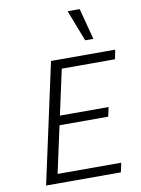

<svg xmlns="http://www.w3.org/2000/svg" viewBox="-98 -972 759 1037"><g transform="rotate(-10 282.0 -453.5)"><path d="M479 0H69L212 -658H564L554 -607H262L141 -51H490ZM156 -308 167 -359H475L464 -308ZM413 -736 347 -907H413L458 -736Z"/></g></svg>

Font: Ysabeau Infant Light
Style: Italic
Weight: 300
Italic angle: -12°
Designer: Christian Thalmann (Catharsis Fonts)
Version: Version 2.001;gftools[0.9.30]; featfreeze: ss01,ss02,lnum